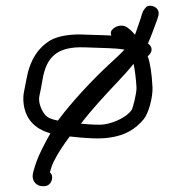

<svg xmlns="http://www.w3.org/2000/svg" viewBox="-20 -558 613 659"><path d="M131.5 81C149.2 81 159 65.6 159 51C159 44.6 157.7 39.8 151.1 33.3C152.4 29 155.3 19.8 158.4 10.5C162.9 -2.5 179.6 -36.2 219.3 -89.6C277.6 -82.8 324.6 -80.8 354.6 -85.5C409.2 -92.9 444.8 -114.5 473.2 -148.8C490 -168.9 505.1 -224.7 503.4 -258.7C500.9 -305.8 495.9 -340.3 486.9 -365.3C491.1 -367.8 496.8 -374.4 499 -380.7C502.9 -391.8 497.4 -402.5 487.7 -408.5C498.5 -431.7 513 -473.6 519.7 -491.2L519.8 -491.6L522.9 -501.7C525 -508.2 525.7 -516.4 521.9 -523.7C518.3 -530.4 512 -534.3 505.6 -536.5C499.1 -538.6 491.5 -539.4 484.4 -535.9C480 -533.8 471.3 -520.1 471.3 -520.1L467 -509.2L466.7 -508.2C465.6 -503.2 463.1 -495 459.2 -484.3C453.1 -467.5 449.4 -454.3 443.4 -438.7C439.5 -443.3 434.7 -448.8 429.3 -453.7L429.1 -454L419 -462.2C403.5 -474.9 381.1 -470.7 368.9 -459.9C361.8 -453.9 357.7 -446.2 362.2 -436C355.6 -436.3 344 -436.9 335.9 -437.2L273.2 -439.1C226.7 -441.9 183 -435.8 154 -420.3C109.4 -393.6 82.4 -349.6 71.7 -290.8C68 -270.6 65.1 -255.4 62.8 -245.2C60.2 -233.5 59.5 -221.1 60.5 -208.1C65.1 -153.2 95.9 -116.5 153 -100.5C135.8 -69.4 115.5 -33.1 103.1 2.6C96 24.4 92 37.4 92 47C92 65.1 106.5 81 125.5 81ZM317.9 -205.8C361.3 -255 406.6 -298.7 438.4 -338.9C443 -317.9 446.6 -290.1 448.5 -257.8C449.5 -239.3 436.1 -185.8 430.9 -179C415 -158.1 378.4 -137.9 338.8 -131.2C326.6 -129.1 299.3 -129.4 257.5 -133.6C273.1 -153.7 293.5 -178.3 317.9 -205.8ZM355.3 -337.7C298.6 -285.9 222.7 -204.3 178.8 -144.1C158.3 -148.4 146.2 -152 136.1 -162.6C124.7 -174.5 109.7 -205 115.3 -229.2C119 -244.9 122.5 -263.2 125.8 -284C139.3 -364.7 178 -398.8 270.6 -395.5C289.5 -394.8 316.8 -393.9 352.3 -392.7C374.7 -391.9 391.4 -390.5 407.2 -387.9C398 -377.5 378.8 -359.2 355.3 -337.7Z"/></svg>

Font: MewTooHand
Style: BdWide
Weight: 400
Designer: Mew Too, Robert Jablonski
Version: Version 0.77